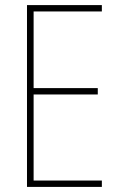

<svg xmlns="http://www.w3.org/2000/svg" viewBox="-20 -734 472 754"><path d="M380 0V-25H112V-363H364V-388H112V-689H380V-714H86V0Z"/></svg>

Font: Noto Sans Gurmukhi Condensed Thin
Style: Regular
Weight: 100
Width: 3
Designer: Jelle Bosma - Monotype Design Team
Foundry: Monotype Imaging Inc.
Version: Version 2.004